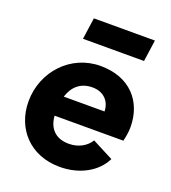

<svg xmlns="http://www.w3.org/2000/svg" viewBox="-143 -886 897 1005"><g transform="rotate(20 306.0 -384.0)"><path d="M304 12C414 12 506 -39 545 -119L427 -180C404 -143 362 -118 307 -118C236 -118 193 -159 188 -231H571C578 -260 582 -285 582 -310C582 -451 492 -558 326 -558C161 -558 34 -422 34 -255C34 -106 137 12 304 12ZM190 -660H530L547 -780H207ZM199 -341C217 -398 256 -438 325 -438C386 -438 425 -398 426 -341Z"/></g></svg>

Font: Mluvka ExtraBold
Style: Italic
Weight: 800
Italic angle: -8°
Designer: Modified by Jiří Krblich, Original typeface by Gumpita Rahayu
Foundry: Gumpita Rahayu & Jiří Krblich
Version: Version 2.000;Glyphs 3.1.1 (3134)